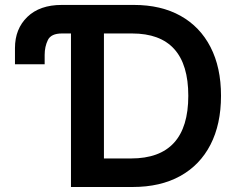

<svg xmlns="http://www.w3.org/2000/svg" viewBox="-20 -747 956 767"><path d="M509.9 0H263.5V-613.3H227.6Q183.9 -613.3 171.2 -587Q158.4 -560.7 158.4 -527.7V-490.4H39.8V-555Q39.8 -631.7 89.3 -679.5Q138.8 -727.3 226.6 -727.3H514.9Q623.2 -727.3 701.2 -683.8Q779.1 -640.3 821 -558.9Q862.9 -477.6 862.9 -364.3Q862.9 -250.7 820.8 -169Q778.8 -87.4 699.8 -43.7Q620.7 0 509.9 0ZM503.6 -114Q732.2 -114 732.2 -364.3Q732.2 -613.3 507.5 -613.3H395.2V-114Z"/></svg>

Font: Linik Sans SemiBold
Style: Regular
Weight: 600
Designer: Rasmus Andersson (font), Cristiano Sobral (main changes)
Foundry: rsms
Version: Version 3.018;June 1, 2022;FontCreator 14.0.0.2814 64-bit; t